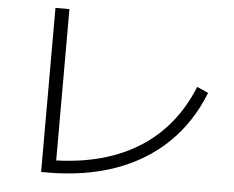

<svg xmlns="http://www.w3.org/2000/svg" viewBox="-52 -791 1042 856"><g transform="rotate(5 469.0 -363.0)"><path d="M162.1 -730.5H224.6V-53.2Q446.3 -60.5 597.7 -157Q749 -253.4 822.3 -434.6L873 -412.1Q820.3 -277.8 723.9 -184.8Q627.4 -91.8 492.2 -43.9Q356.9 3.9 188.5 3.9H162.1Z"/></g></svg>

Font: Pretendard Light
Style: Regular
Weight: 300
Designer: Base glyphs from Inter by Rasmus Andersson; Hangeul glyphs from Noto Sans CJK(Source Han Sans) by Jang Soo-young and Kan
Foundry: Kil Hyung-jin
Version: Version 1.309